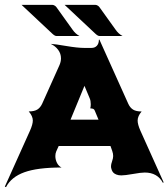

<svg xmlns="http://www.w3.org/2000/svg" viewBox="-50 -684 688 784"><path d="M38.1 -664.1H164.1Q168.2 -664.1 173.2 -661.1Q178.2 -658.2 180.7 -654.3L245.6 -563.7Q257.6 -546.1 274.4 -537.1H179.7Q173.6 -537.1 163.1 -546.9ZM213.9 -664.1H339.8Q344 -664.1 349 -661.1Q354 -658.2 356.4 -654.3L421.4 -563.7Q433.3 -546.1 450.2 -537.1H355.5Q349.4 -537.1 338.9 -546.9ZM-30.3 78.1 72.5 -150.4Q84 -176.3 84 -191.9Q84 -209.7 67.4 -229Q90.1 -229 102.4 -236.7Q114.7 -244.4 122.1 -260.3L192.1 -416.3Q199 -431.4 199 -445.6Q199 -465.1 187.4 -480.6Q175.8 -496.1 157 -504.9Q173.8 -504.2 220.3 -496.2Q266.8 -488.3 294.9 -488.3H323.2Q337.6 -488.3 345.7 -497.3Q353.8 -506.3 353.8 -521.7L355.7 -522.7L473.9 -260Q481.2 -244.1 493.4 -236.5Q505.6 -228.8 528.3 -228.8Q512 -209.7 512 -191.7Q512 -176 523.4 -150.1L618.2 60.5L615.2 62.5Q592.8 20.5 541 20.5Q525.6 20.5 492.9 26.4Q460.2 32.2 445.3 32.2Q433.8 32.2 425.4 28.8Q417 25.4 413 21.1Q408.9 16.8 406.5 10.7Q404.1 4.6 403.7 1.1Q403.3 -2.4 403.3 -5.9Q403.3 -12.9 407.7 -25.5Q412.1 -38.1 412.1 -46.9Q412.1 -57.1 408.2 -67.9L401.1 -87.9H189.7L179.7 -65.9Q176 -57.4 176 -46.6Q176 -32.2 182.6 -19Q189.2 -5.9 201.2 0Q103 0 49.4 19.4Q-4.2 38.8 -25.4 80.1ZM238 -195.3H352.3L336.9 -232.4Q334.7 -237.8 330.8 -239.4Q326.9 -241 318.6 -241.5Q320.6 -248.5 320.6 -258.3Q320.6 -272.7 316.4 -282.2L294.9 -333.5Z"/></svg>

Font: Agreloy
Style: Medium
Weight: 400
Designer: gluk
Foundry: gluk
Version: Version 0.27